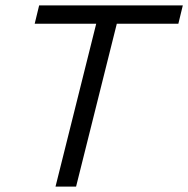

<svg xmlns="http://www.w3.org/2000/svg" viewBox="-20 -695 701 715"><path d="M263.3 0H186.7L338.3 -606.7H109.2L125.8 -675H660.8L644.2 -606.7H415Z"/></svg>

Font: Funnel Sans Light
Style: Italic
Weight: 300
Italic angle: -14.036°
Designer: NORD ID, Kristian Moeller
Foundry: Dicotype
Version: Version 1.000